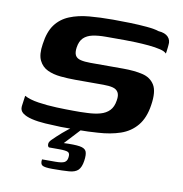

<svg xmlns="http://www.w3.org/2000/svg" viewBox="-75 -534 750 785"><g transform="rotate(10 300.5 -142.0)"><path d="M32 -95Q54 -83 90.5 -77.5Q127 -72 166.5 -70.5Q206 -69 236 -69Q248 -69 264.5 -69Q281 -69 293 -70Q324 -71 347.5 -77.5Q371 -84 385.5 -99Q400 -114 404 -141Q408 -163 401 -175Q394 -187 378.5 -191Q363 -195 339 -195Q326 -195 311 -195Q296 -195 275 -195Q254 -195 223 -195Q192 -195 161 -198Q130 -201 106.5 -212Q83 -223 71 -247.5Q59 -272 66 -316Q73 -368 95 -397.5Q117 -427 152.5 -441.5Q188 -456 233 -460Q278 -464 332 -464Q364 -464 401.5 -463Q439 -462 472.5 -459Q506 -456 523 -450Q551 -448 563.5 -434.5Q576 -421 573 -401Q573 -398 572 -390Q571 -382 570 -374Q569 -366 568 -365Q562 -373 541.5 -378Q521 -383 493.5 -385.5Q466 -388 439.5 -389Q413 -390 394 -390H315Q283 -390 260 -385Q237 -380 223 -366.5Q209 -353 205 -326Q202 -305 208 -293.5Q214 -282 230.5 -278Q247 -274 271 -274Q325 -274 359 -274Q393 -274 407 -274Q454 -274 488 -266Q522 -258 538.5 -231Q555 -204 546 -147Q538 -93 511.5 -61Q485 -29 444 -15Q403 -1 351 2Q310 5 274.5 5Q239 5 198 5Q165 4 133 2Q101 0 76 -6Q51 -12 37.5 -22.5Q24 -33 26 -51ZM193 180Q161 180 151.5 174Q142 168 145 149Q148 149 162 149Q176 149 200 149Q227 149 237.5 143.5Q248 138 250 124Q253 106 244.5 101Q236 96 206 96H165Q163 96 160.5 92Q158 88 159 80.5Q160 73 169 64Q176 57 185.5 48Q195 39 206.5 29Q218 19 229 10.5Q240 2 247 -1H285L221 68Q265 66 287 69.5Q309 73 314.5 85.5Q320 98 316 125Q312 152 300 164Q288 176 262.5 178Q237 180 193 180Z"/></g></svg>

Font: Genos Thin SemiBold
Style: Italic
Weight: 600
Italic angle: -8°
Version: Version 1.010